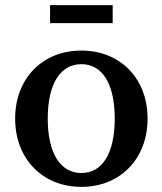

<svg xmlns="http://www.w3.org/2000/svg" viewBox="-20 -713 633 748"><path d="M297 -39C215 -39 166 -116 166 -251C166 -386 215 -463 297 -463C379 -463 427 -386 427 -251C427 -116 379 -39 297 -39ZM39 -251C39 -95 145 15 297 15C449 15 555 -95 555 -251C555 -407 449 -516 297 -516C145 -516 39 -407 39 -251ZM175 -623H419V-693H175Z"/></svg>

Font: LT Superior Serif Semibold
Style: Regular
Weight: 600
Designer: Daniel Lyons
Foundry: LyonsType
Version: Version 2.120;FEAKit 1.0